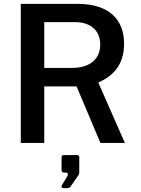

<svg xmlns="http://www.w3.org/2000/svg" viewBox="-20 -743 732 998"><path d="M629 0 491 -314C560 -344 625 -400 625 -515C625 -641 548 -723 382 -723H88V0H210V-294H378L502 0ZM354 -390H210V-628H370C449 -628 501 -586 501 -511C501 -435 446 -390 354 -390ZM309 235H324C337 235 342 233 348 225L390 164C390 162 392 158 392 154V74C392 67 389 63 381 63H311C304 63 300 67 300 77V139C300 150 303 154 315 154H323C332 154 336 163 330 173L301 221C297 227 302 235 309 235Z"/></svg>

Font: United Sans SemiBold
Style: Regular
Weight: 600
Designer: Pablo Impallari, Rodrigo Fuenzalida (Modified by Dan O. Williams)
Version: Version 1.000;PS 001.000;hotconv 1.0.88;makeotf.lib2.5.64775